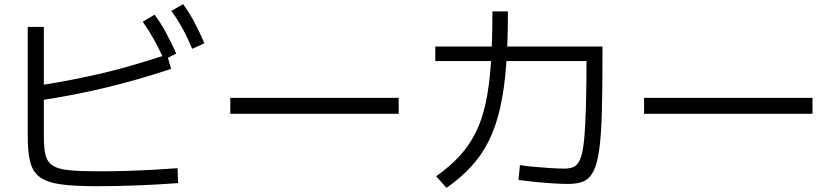

<svg xmlns="http://www.w3.org/2000/svg" viewBox="-20 -872 4040 928"><path d="M446 28Q340 28 274.5 19Q209 10 174 -15Q139 -40 126.5 -87.5Q114 -135 114 -212V-742H192V-210Q192 -154 200.5 -121Q209 -88 236 -71Q263 -54 317 -49Q371 -44 461 -44Q524 -44 590.5 -46Q657 -48 721 -51.5Q785 -55 838 -59L841 13Q799 16 749.5 19Q700 22 647.5 24Q595 26 543.5 27Q492 28 446 28ZM163 -458Q247 -471 324 -486Q401 -501 476 -518.5Q551 -536 627 -558.5Q703 -581 787 -608L807 -539Q647 -486 493.5 -449Q340 -412 174 -387ZM773 -584Q747 -640 723 -683Q699 -726 670 -767L727 -801Q759 -758 783.5 -712Q808 -666 832 -613ZM909 -636Q885 -693 861 -736.5Q837 -780 808 -819L865 -852Q897 -808 921 -762Q945 -716 968 -663Z M1093 -322V-399H1907V-322Z M2727 17Q2697 17 2655 14.5Q2613 12 2568.5 7.5Q2524 3 2486 -2L2493 -74Q2523 -69 2563 -65.5Q2603 -62 2642.5 -59.5Q2682 -57 2707 -57Q2736 -57 2754.5 -66Q2773 -75 2785 -104.5Q2797 -134 2803 -194.5Q2809 -255 2812 -357.5Q2815 -460 2815 -617L2855 -577H2084V-647H2892V-610Q2892 -444 2889 -332Q2886 -220 2876.5 -150.5Q2867 -81 2848.5 -44.5Q2830 -8 2800.5 4.5Q2771 17 2727 17ZM2088 -20Q2153 -66 2199.5 -116Q2246 -166 2277.5 -228Q2309 -290 2327 -372Q2345 -454 2352.5 -563Q2360 -672 2360 -817H2435Q2435 -667 2426 -551.5Q2417 -436 2396.5 -347Q2376 -258 2342 -190Q2308 -122 2257.5 -67Q2207 -12 2138 36Z M3093 -322V-399H3907V-322Z"/></svg>

Font: M PLUS 1
Style: Regular
Weight: 400
Designer: Coji Morishita
Foundry: UNDERFOREST DESIGN
Version: Version 1.001